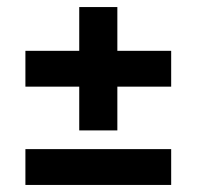

<svg xmlns="http://www.w3.org/2000/svg" viewBox="-20 -574 557 544"><path d="M52 -50V-151.5H465V-50ZM312.5 -204.5H204.5V-554H312.5ZM52 -328.5V-430H465V-328.5Z"/></svg>

Font: Anek Gujarati Medium SemiBold
Style: Regular
Weight: 600
Version: Version 1.003